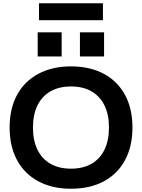

<svg xmlns="http://www.w3.org/2000/svg" viewBox="-20 -1147 871 1177"><path d="M415 10Q300 10 215 -35.5Q130 -81 84.5 -165.5Q39 -250 39 -365Q39 -481 84.5 -565Q130 -649 215 -694.5Q300 -740 415 -740Q532 -740 616.5 -694.5Q701 -649 746.5 -565Q792 -481 792 -365Q792 -250 746.5 -165.5Q701 -81 616.5 -35.5Q532 10 415 10ZM415 -113Q489 -113 541 -143Q593 -173 620.5 -229.5Q648 -286 648 -365Q648 -444 620.5 -500.5Q593 -557 541 -587Q489 -617 415 -617Q342 -617 289.5 -587Q237 -557 209.5 -500.5Q182 -444 182 -365Q182 -286 209.5 -229.5Q237 -173 289.5 -143Q342 -113 415 -113ZM470 -801V-949H618V-801ZM211 -801V-949H358V-801ZM219 -1023V-1127H611V-1023Z"/></svg>

Font: M PLUS 1
Style: Bold
Weight: 700
Designer: Coji Morishita
Foundry: UNDERFOREST DESIGN
Version: Version 1.001